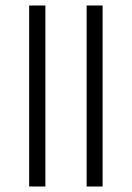

<svg xmlns="http://www.w3.org/2000/svg" viewBox="-20 -678 479 698"><path d="M145 -658V0H86V-658ZM353 -658V0H295V-658Z"/></svg>

Font: Noto Sans Oriya Light
Style: Regular
Weight: 300
Version: Version 2.003